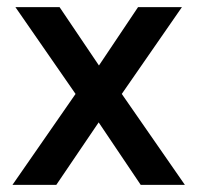

<svg xmlns="http://www.w3.org/2000/svg" viewBox="-20 -520 555 540"><path d="M15 0 192.5 -255.8 23.3 -500H147.5L258.3 -335.8L368.3 -500H491.7L322.5 -255.8L500 0H375.8L257.5 -175.8L138.3 0Z"/></svg>

Font: Funnel Sans Medium
Style: Regular
Weight: 500
Version: Version 1.000; Beta; Release 5; Build 24; ttfautohint (v1.8.